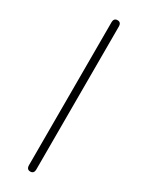

<svg xmlns="http://www.w3.org/2000/svg" viewBox="-188 -734 592 769"><g transform="rotate(30 108.0 -350.0)"><path d="M108 0Q91 0 91 -20V-680Q91 -700 108 -700Q125 -700 125 -680V-20Q125 0 108 0Z"/></g></svg>

Font: Zen Maru Gothic Light
Style: Regular
Weight: 300
Designer: Yoshimichi Ohira
Foundry: Positype
Version: Version 1.001